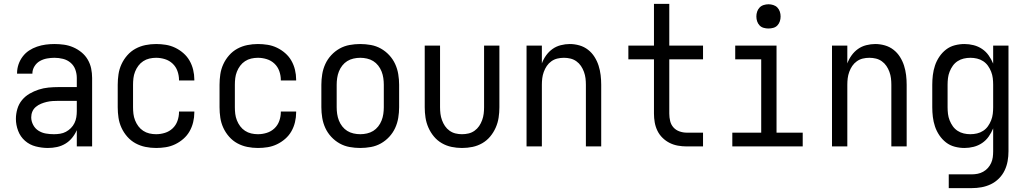

<svg xmlns="http://www.w3.org/2000/svg" viewBox="-20 -755 5290 990"><path d="M227 8Q196 8 164.5 0Q133 -8 109 -29Q85 -50 73.5 -80.5Q62 -111 62 -142Q62 -168 69.5 -193.5Q77 -219 93.5 -239Q110 -259 132.5 -272Q155 -285 179.5 -293Q204 -301 230 -303.5Q256 -306 282 -306H376V-353Q376 -375 368.5 -396Q361 -417 344 -431.5Q327 -446 305 -451.5Q283 -457 261 -457Q242 -457 222.5 -453.5Q203 -450 186 -440.5Q169 -431 158 -413.5Q147 -396 147 -376V-375H68V-378Q68 -401 75.5 -423Q83 -445 97 -463.5Q111 -482 130 -494.5Q149 -507 171 -514.5Q193 -522 215.5 -525Q238 -528 261 -528Q286 -528 310.5 -524.5Q335 -521 358 -511Q381 -501 400.5 -485Q420 -469 432.5 -447.5Q445 -426 450 -402Q455 -378 455 -353V0H376V-84Q367 -63 352 -44.5Q337 -26 317 -14Q297 -2 274 3Q251 8 227 8ZM258 -63Q274 -63 290 -65.5Q306 -68 320 -75.5Q334 -83 345.5 -94.5Q357 -106 364 -120.5Q371 -135 373.5 -150.5Q376 -166 376 -182V-235H282Q266 -235 251 -234Q236 -233 221 -229.5Q206 -226 191.5 -220Q177 -214 165 -204Q153 -194 147 -180Q141 -166 141 -150Q141 -130 151 -111Q161 -92 178.5 -81Q196 -70 216.5 -66.5Q237 -63 258 -63Z M785 8Q757 8 730 2.5Q703 -3 679 -16Q655 -29 636.5 -50Q618 -71 606.5 -96Q595 -121 591 -148Q587 -175 587 -202V-318Q587 -345 591 -372Q595 -399 606.5 -424Q618 -449 636.5 -470Q655 -491 679 -504Q703 -517 730 -522.5Q757 -528 785 -528Q810 -528 835 -524Q860 -520 883 -509Q906 -498 925.5 -481Q945 -464 957.5 -442Q970 -420 976 -395Q982 -370 982 -345V-340H903V-343Q903 -366 895 -388.5Q887 -411 870 -427Q853 -443 830.5 -450Q808 -457 785 -457Q767 -457 750 -453Q733 -449 718.5 -439.5Q704 -430 693.5 -416Q683 -402 676.5 -385.5Q670 -369 668 -352Q666 -335 666 -318V-202Q666 -185 668 -168Q670 -151 676.5 -134.5Q683 -118 693.5 -104Q704 -90 718.5 -80.5Q733 -71 750 -67Q767 -63 785 -63Q808 -63 830.5 -70Q853 -77 870 -93Q887 -109 895 -131.5Q903 -154 903 -177V-180H982V-175Q982 -150 976 -125Q970 -100 957.5 -78Q945 -56 925.5 -39Q906 -22 883 -11Q860 0 835 4Q810 8 785 8Z M1310 8Q1282 8 1255 2.5Q1228 -3 1204 -16Q1180 -29 1161.5 -50Q1143 -71 1131.5 -96Q1120 -121 1116 -148Q1112 -175 1112 -202V-318Q1112 -345 1116 -372Q1120 -399 1131.5 -424Q1143 -449 1161.5 -470Q1180 -491 1204 -504Q1228 -517 1255 -522.5Q1282 -528 1310 -528Q1335 -528 1360 -524Q1385 -520 1408 -509Q1431 -498 1450.5 -481Q1470 -464 1482.5 -442Q1495 -420 1501 -395Q1507 -370 1507 -345V-340H1428V-343Q1428 -366 1420 -388.5Q1412 -411 1395 -427Q1378 -443 1355.5 -450Q1333 -457 1310 -457Q1292 -457 1275 -453Q1258 -449 1243.5 -439.5Q1229 -430 1218.5 -416Q1208 -402 1201.5 -385.5Q1195 -369 1193 -352Q1191 -335 1191 -318V-202Q1191 -185 1193 -168Q1195 -151 1201.5 -134.5Q1208 -118 1218.5 -104Q1229 -90 1243.5 -80.5Q1258 -71 1275 -67Q1292 -63 1310 -63Q1333 -63 1355.5 -70Q1378 -77 1395 -93Q1412 -109 1420 -131.5Q1428 -154 1428 -177V-180H1507V-175Q1507 -150 1501 -125Q1495 -100 1482.5 -78Q1470 -56 1450.5 -39Q1431 -22 1408 -11Q1385 0 1360 4Q1335 8 1310 8Z M1837 8Q1810 8 1782.5 3Q1755 -2 1731 -15.5Q1707 -29 1688 -49.5Q1669 -70 1657.5 -95Q1646 -120 1641.5 -147.5Q1637 -175 1637 -202V-318Q1637 -345 1641.5 -372.5Q1646 -400 1657.5 -425Q1669 -450 1688 -470.5Q1707 -491 1731 -504.5Q1755 -518 1782.5 -523Q1810 -528 1837 -528Q1865 -528 1892.5 -523Q1920 -518 1944 -504.5Q1968 -491 1987 -470.5Q2006 -450 2017.5 -425Q2029 -400 2033.5 -372.5Q2038 -345 2038 -318V-202Q2038 -175 2033.5 -147.5Q2029 -120 2017.5 -95Q2006 -70 1987 -49.5Q1968 -29 1944 -15.5Q1920 -2 1892.5 3Q1865 8 1837 8ZM1838 -63Q1855 -63 1872.5 -67Q1890 -71 1904.5 -80Q1919 -89 1930 -103Q1941 -117 1947.5 -133.5Q1954 -150 1956.5 -167.5Q1959 -185 1959 -202V-318Q1959 -335 1956.5 -352.5Q1954 -370 1947.5 -386.5Q1941 -403 1930 -417Q1919 -431 1904.5 -440Q1890 -449 1872.5 -453Q1855 -457 1838 -457Q1820 -457 1802.5 -453Q1785 -449 1770.5 -440Q1756 -431 1745 -417Q1734 -403 1727.5 -386.5Q1721 -370 1718.5 -352.5Q1716 -335 1716 -318V-202Q1716 -185 1718.5 -167.5Q1721 -150 1727.5 -133.5Q1734 -117 1745 -103Q1756 -89 1770.5 -80Q1785 -71 1802.5 -67Q1820 -63 1838 -63Z M2362 8Q2335 8 2308.5 2.5Q2282 -3 2258.5 -16.5Q2235 -30 2217.5 -51Q2200 -72 2189 -97Q2178 -122 2174 -148.5Q2170 -175 2170 -202V-520H2249V-202Q2249 -185 2251 -168.5Q2253 -152 2259 -135.5Q2265 -119 2274.5 -105Q2284 -91 2298 -81Q2312 -71 2328.5 -67Q2345 -63 2362 -63Q2380 -63 2396.5 -67Q2413 -71 2427 -81Q2441 -91 2450.5 -105Q2460 -119 2466 -135.5Q2472 -152 2474 -168.5Q2476 -185 2476 -202V-520H2555V-202Q2555 -175 2551 -148.5Q2547 -122 2536 -97Q2525 -72 2507.5 -51Q2490 -30 2466.5 -16.5Q2443 -3 2416.5 2.5Q2390 8 2362 8Z M2695 0V-520H2774V-428Q2782 -450 2796 -469.5Q2810 -489 2829 -502.5Q2848 -516 2871.5 -522Q2895 -528 2918 -528Q2943 -528 2967.5 -521Q2992 -514 3012 -498.5Q3032 -483 3045.5 -461.5Q3059 -440 3066.5 -416.5Q3074 -393 3077 -368Q3080 -343 3080 -318V0H3001V-318Q3001 -335 2999 -351.5Q2997 -368 2991 -384.5Q2985 -401 2975.5 -415Q2966 -429 2952 -439Q2938 -449 2921.5 -453Q2905 -457 2888 -457Q2870 -457 2853.5 -453Q2837 -449 2823 -439Q2809 -429 2799.5 -415Q2790 -401 2784 -384.5Q2778 -368 2776 -351.5Q2774 -335 2774 -318V0Z M3605 0H3521Q3498 0 3475.5 -4Q3453 -8 3433 -18Q3413 -28 3396.5 -44Q3380 -60 3370 -80.5Q3360 -101 3356 -123.5Q3352 -146 3352 -169V-449H3220V-520H3352V-735H3431V-520H3605V-449H3431V-169Q3431 -150 3435.5 -131Q3440 -112 3452.5 -98Q3465 -84 3483.5 -77.5Q3502 -71 3521 -71H3605Z M3756 0V-71H3905V-449H3771V-520H3984V-71H4119V0ZM3942 -608Q3930 -608 3917.5 -611.5Q3905 -615 3896.5 -624Q3888 -633 3884 -645Q3880 -657 3880 -670Q3880 -683 3884 -695Q3888 -707 3896.5 -716Q3905 -725 3917.5 -729Q3930 -733 3943 -733Q3955 -733 3967.5 -729Q3980 -725 3988.5 -716Q3997 -707 4001 -695Q4005 -683 4005 -670Q4005 -657 4001 -645Q3997 -633 3988.5 -624Q3980 -615 3967.5 -611.5Q3955 -608 3942 -608Z M4270 0V-520H4349V-428Q4357 -450 4371 -469.5Q4385 -489 4404 -502.5Q4423 -516 4446.5 -522Q4470 -528 4493 -528Q4518 -528 4542.5 -521Q4567 -514 4587 -498.5Q4607 -483 4620.5 -461.5Q4634 -440 4641.5 -416.5Q4649 -393 4652 -368Q4655 -343 4655 -318V0H4576V-318Q4576 -335 4574 -351.5Q4572 -368 4566 -384.5Q4560 -401 4550.5 -415Q4541 -429 4527 -439Q4513 -449 4496.5 -453Q4480 -457 4463 -457Q4445 -457 4428.5 -453Q4412 -449 4398 -439Q4384 -429 4374.5 -415Q4365 -401 4359 -384.5Q4353 -368 4351 -351.5Q4349 -335 4349 -318V0Z M4990 215H4872V144H4990Q5006 144 5021 141Q5036 138 5049.5 130.5Q5063 123 5073.5 111.5Q5084 100 5090.5 85.5Q5097 71 5099 56Q5101 41 5101 25V-93Q5092 -71 5078 -51Q5064 -31 5044 -17.5Q5024 -4 5000.5 2Q4977 8 4953 8Q4928 8 4903 1.5Q4878 -5 4858 -20.5Q4838 -36 4823.5 -57.5Q4809 -79 4801 -103Q4793 -127 4790 -152Q4787 -177 4787 -202V-318Q4787 -343 4790 -368Q4793 -393 4801 -417Q4809 -441 4823.5 -462.5Q4838 -484 4858 -499.5Q4878 -515 4903 -521.5Q4928 -528 4953 -528Q4977 -528 5000.5 -522Q5024 -516 5044 -502.5Q5064 -489 5078 -469Q5092 -449 5101 -427V-520H5180V25Q5180 51 5175.5 76Q5171 101 5160 124Q5149 147 5130.5 165.5Q5112 184 5089 195Q5066 206 5041 210.5Q5016 215 4990 215ZM4983 -63Q5001 -63 5018 -67Q5035 -71 5049.5 -80.5Q5064 -90 5074 -104Q5084 -118 5090.5 -134.5Q5097 -151 5099 -168Q5101 -185 5101 -202V-318Q5101 -335 5099 -352Q5097 -369 5090.5 -385.5Q5084 -402 5074 -416Q5064 -430 5049.5 -439.5Q5035 -449 5018 -453Q5001 -457 4984 -457Q4966 -457 4949 -453Q4932 -449 4917.5 -439.5Q4903 -430 4893 -416Q4883 -402 4876.5 -385.5Q4870 -369 4868 -352Q4866 -335 4866 -318V-202Q4866 -185 4868 -168Q4870 -151 4876.5 -134.5Q4883 -118 4893 -104Q4903 -90 4917.5 -80.5Q4932 -71 4949 -67Q4966 -63 4983 -63Z"/></svg>

Font: Iosevka Pride
Style: Regular
Weight: 400
Monospace: yes
Designer: Belleve Invis
Foundry: Belleve Invis
Version: Version 30.3.1; ttfautohint (v1.8.4)